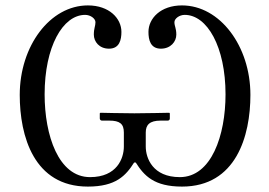

<svg xmlns="http://www.w3.org/2000/svg" viewBox="-20 -678 994 710"><path d="M438 -188V-136C438 -93 413 -23 313 -23C196 -23 145 -178 145 -329C145 -505 212 -623 295 -623C315 -623 333 -609 333 -596C333 -581 327 -574 327 -550C327 -524 347 -498 383 -498C422 -498 429 -531 429 -560C429 -610 384 -658 305 -658C165 -658 53 -508 53 -327C53 -175 105 12 305 12C408 12 445 -28 476 -77H482C513 -28 550 12 653 12C853 12 906 -175 906 -327C906 -508 793 -658 653 -658C574 -658 529 -610 529 -560C529 -531 536 -498 575 -498C611 -498 632 -524 632 -550C632 -574 625 -581 625 -596C625 -609 643 -623 663 -623C746 -623 814 -505 814 -329C814 -178 762 -23 645 -23C545 -23 519 -93 519 -136V-188C519 -216 533 -232 574 -232H600C605 -232 608 -235 608 -240V-259L606 -261C606 -261 513 -259 477 -259C438 -259 351 -261 351 -261L349 -259V-240C349 -235 353 -232 357 -232H384C423 -232 438 -220 438 -188Z"/></svg>

Font: Libertinus Serif Display
Style: Regular
Weight: 400
Designer: Philipp H. Poll
Foundry: Khaled Hosny
Version: Version 6.1